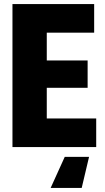

<svg xmlns="http://www.w3.org/2000/svg" viewBox="-20 -720 515 940"><path d="M41 0V-700H441V-560H209V-424H409V-290H209V-140H451V0ZM416 48 380 200H228L297 48Z"/></svg>

Font: Tektur SemiCondensed
Style: Bold
Weight: 700
Width: 4
Designer: Adam Jagosz
Foundry: Adam Jagosz
Version: Version 1.005;gftools[0.9.30]